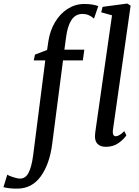

<svg xmlns="http://www.w3.org/2000/svg" viewBox="-136 -838 802 1109"><path d="M143.5 -600.5Q153 -661.5 182 -710.2Q211 -759 255 -787Q299 -815 350.5 -815Q400.5 -815 431.5 -802.5L407 -730.5Q377.5 -757.5 340.5 -757.5Q300 -757.5 277 -722.8Q254 -688 245.5 -622L236 -551H351L342.5 -489H228L165.5 -7Q150.5 110 99.8 180.2Q49 250.5 -34.5 251.5Q-57 252 -79.8 249.5Q-102.5 247 -116 243L-94 171Q-86.5 176.5 -61.2 185Q-36 193.5 -20 193.5Q11.5 193.5 29 160Q46.5 126.5 55.5 59L125.5 -489H59L66 -522.5L136 -549.5ZM516 -85.5Q515.5 -82 515.5 -75.5Q515.5 -63.5 520 -57.2Q524.5 -51 532 -51Q541.5 -51 553.2 -57.5Q565 -64 582 -80.5L594 -56.5Q579 -33.5 548.8 -11.8Q518.5 10 475 10Q446.5 10 429.5 -4.8Q412.5 -19.5 412.5 -51Q412.5 -58.5 413.8 -69.2Q415 -80 416.5 -90L511 -749.5L448.5 -767L456.5 -798.5L599 -817.5L618.5 -805.5Z"/></svg>

Font: Merriweather Text
Style: Italic
Weight: 400
Italic angle: -7.8°
Designer: Eben Sorkin
Foundry: Eben Sorkin
Version: Version 2.100